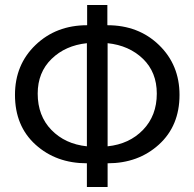

<svg xmlns="http://www.w3.org/2000/svg" viewBox="-20 -749 779 769"><path d="M328 -95Q205 -95 122.5 -169.5Q40 -244 40 -369Q40 -490 122.5 -569Q205 -648 329 -648V-729H410V-648Q535 -648 617 -568.5Q699 -489 699 -369Q699 -245 616.5 -170Q534 -95 411 -95V0H328ZM608 -374Q608 -460 552.5 -513.5Q497 -567 411 -576V-163Q498 -172 553 -229Q608 -286 608 -374ZM328 -163V-576Q242 -567 186.5 -513Q131 -459 131 -374Q131 -285 186 -228.5Q241 -172 328 -163Z"/></svg>

Font: ColatingCofangSans
Style: Regular
Weight: 400
Foundry: GNU
Version: Version 412.227;June 27, 2022;FontCreator 11.0.0.2412 32-bit